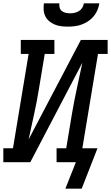

<svg xmlns="http://www.w3.org/2000/svg" viewBox="-29 -975 667 1154"><path d="M379 -815Q358 -815 338 -817.5Q318 -820 300 -827.5Q282 -835 267 -847.5Q252 -860 243.5 -877Q235 -894 233.5 -914.5Q232 -935 235 -955H328Q326 -942 329.5 -929Q333 -916 343 -908.5Q353 -901 366 -898Q379 -895 392 -895Q406 -895 419.5 -898Q433 -901 445.5 -908.5Q458 -916 465.5 -928.5Q473 -941 475 -955H568Q565 -934 556.5 -914Q548 -894 534 -877Q520 -860 501 -847.5Q482 -835 461.5 -827.5Q441 -820 420 -817.5Q399 -815 379 -815ZM462 159H364L427 0H311V-84H369L404 -294Q417 -370 433.5 -446Q450 -522 466 -598L153 0H-9V-84H49L143 -651H96V-735H298V-651H240L205 -441Q193 -365 176 -289Q159 -213 143 -137L457 -735H618V-651H560L466 -84H557Z"/></svg>

Font: Iosevka Etoile Medium Oblique
Style: Regular
Weight: 500
Italic angle: -9°
Designer: Belleve Invis
Foundry: Belleve Invis
Version: Version 15.5.2; ttfautohint (v1.8.4)